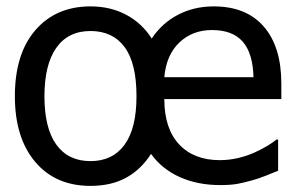

<svg xmlns="http://www.w3.org/2000/svg" viewBox="-20 -581 948 616"><path d="M793.3 -333.3Q791.3 -410.3 758.7 -447.4Q726.2 -484.6 660 -484.6Q597.4 -484.6 555.4 -444.6Q513.3 -404.6 507.2 -333.3ZM417.9 -272.3Q417.9 -378.5 379.7 -430Q341.5 -481.5 270.3 -481.5Q198.5 -481.5 160.5 -427.4Q122.6 -373.3 122.6 -272.3Q122.6 -169.7 160.8 -116.9Q199 -64.1 270.3 -64.1Q341 -64.1 379.5 -116.4Q417.9 -168.7 417.9 -272.3ZM685.1 -67.2Q715.4 -67.2 744.4 -74.1Q773.3 -81 796.9 -91.8Q821.5 -103.1 838.7 -113.6Q855.9 -124.1 867.2 -133.3H872.3V-33.3Q856.4 -26.7 832.6 -17.2Q808.7 -7.7 789.7 -2.6Q762.6 5.1 741 9Q719.5 12.8 686.2 12.8Q614.4 12.8 556.9 -12.8Q499.5 -38.5 464.6 -87.2Q432.3 -36.9 384.6 -10.8Q336.9 15.4 270.3 15.4Q157.9 15.4 92.8 -61.8Q27.7 -139 27.7 -272.3Q27.7 -408.2 93.6 -484.4Q159.5 -560.5 270.3 -560.5Q334.4 -560.5 384.9 -533.6Q435.4 -506.7 466.7 -457.4Q499.5 -506.7 551 -533.6Q602.6 -560.5 665.6 -560.5Q770.3 -560.5 826.4 -495.6Q882.6 -430.8 882.6 -312.8V-263.1H507.2Q507.2 -168.7 554.6 -117.9Q602.1 -67.2 685.1 -67.2Z"/></svg>

Font: Myanmar Handwriting
Style: Regular
Weight: 400
Designer: Khon Soe Zaw Thu
Foundry: PaOh Unicode khonsoezawthu@gmail.com and @hotmail.com
Version: Version 1.30 November 9, 2016